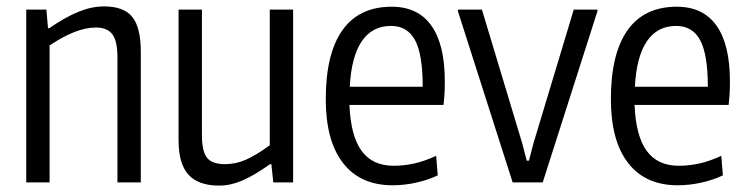

<svg xmlns="http://www.w3.org/2000/svg" viewBox="-20 -570 2336 600"><path d="M62 -540H125L130 -482H134Q185 -517 226 -533.5Q267 -550 305 -550Q367 -550 393.5 -517Q420 -484 420 -408V0H347V-391Q347 -442 331 -463Q315 -484 280 -484Q248 -484 211.5 -469.5Q175 -455 135 -428V0H62Z M665 10Q600 10 569 -24Q538 -58 538 -132V-540H611V-148Q611 -97 627 -77Q643 -57 683 -57Q716 -57 747.5 -70.5Q779 -84 823 -116V-540H896V0H834L828 -57H824Q773 -21 736.5 -5.5Q700 10 665 10Z M1207 9Q1106 9 1052 -60.5Q998 -130 998 -260Q998 -402 1050 -475.5Q1102 -549 1204 -549Q1286 -549 1328 -490Q1370 -431 1370 -316Q1370 -291 1369 -275Q1368 -259 1366 -242H1072Q1076 -145 1110 -98.5Q1144 -52 1210 -52Q1242 -52 1274 -59Q1306 -66 1343 -83L1348 -22Q1319 -8 1281.5 0.5Q1244 9 1207 9ZM1202 -489Q1143 -489 1110.5 -441Q1078 -393 1073 -299H1301Q1301 -400 1277 -444.5Q1253 -489 1202 -489Z M1411 -535V-540H1486L1612 -122L1626 -68H1633L1647 -122L1773 -540H1847V-535L1676 0H1582Z M2098 9Q1997 9 1943 -60.5Q1889 -130 1889 -260Q1889 -402 1941 -475.5Q1993 -549 2095 -549Q2177 -549 2219 -490Q2261 -431 2261 -316Q2261 -291 2260 -275Q2259 -259 2257 -242H1963Q1967 -145 2001 -98.5Q2035 -52 2101 -52Q2133 -52 2165 -59Q2197 -66 2234 -83L2239 -22Q2210 -8 2172.5 0.5Q2135 9 2098 9ZM2093 -489Q2034 -489 2001.5 -441Q1969 -393 1964 -299H2192Q2192 -400 2168 -444.5Q2144 -489 2093 -489Z"/></svg>

Font: Encode Sans Compressed
Style: Regular
Weight: 400
Designer: Pablo Impallari, Andres Torresi
Foundry: Pablo Impallari, Andres Torresi
Version: Version 1.000; ttfautohint (v1.00) -l 8 -r 50 -G 200 -x 14 -